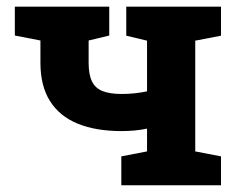

<svg xmlns="http://www.w3.org/2000/svg" viewBox="-20 -548 711 568"><path d="M338.9 0V-85.4L415 -100.1V-167.5Q397 -163.6 377.9 -161.9Q358.9 -160.2 339.8 -160.2Q263.7 -160.2 210 -182.1Q156.2 -204.1 127.9 -249Q99.6 -293.9 99.6 -362.3V-428.2L23.9 -442.9V-528.3H242.2H303.2V-442.9L242.2 -428.2V-362.3Q242.2 -327.6 252 -307.4Q261.7 -287.1 283.4 -278.6Q305.2 -270 339.8 -270Q359.9 -270 378.2 -272Q396.5 -273.9 415 -277.8V-427.7L353.5 -442.4V-528.3H633.8V-442.4L557.6 -427.7V-100.1L633.8 -85.4V0Z"/></svg>

Font: Roboto Slab LO
Style: Bold
Weight: 700
Designer: Google
Version: Version 2.000